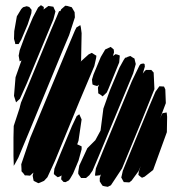

<svg xmlns="http://www.w3.org/2000/svg" viewBox="-20 -711 701 741"><path d="M186 -636 83 -388 57 -330 42 -316 40 -322 34 -341 40 -413 63 -478 56 -474 54 -485 52 -496 56 -517 76 -571 107 -644 127 -682 138 -691 149 -684V-679L148 -673L149 -675L167 -688L180 -686L186 -685L188 -680L194 -667L192 -659ZM268 -664 269 -644 247 -576 218 -507 94 -206 51 -103 38 -79 33 -71V-80L32 -109V-180L33 -225L55 -292L56 -295L57 -300L61 -315L89 -382L177 -595L200 -649L208 -668H213L216 -675L232 -689L240 -688L257 -683ZM87 -617 62 -558 52 -541H47H39L38 -547L34 -561L35 -591L45 -648L62 -676L69 -683L83 -687L93 -684L102 -673L101 -660ZM344 -456 287 -321 192 -90 163 -27 150 -13 134 -6 128 -4 118 -9 110 -13 108 -22 106 -33 109 -45 96 -33 84 -34H76L71 -41L63 -50V-58L62 -77L97 -180L236 -515L269 -593L275 -605L290 -614L292 -606L295 -583L293 -477L291 -473L322 -501L334 -507L342 -502L352 -496L351 -487ZM440 -470 409 -394 398 -367 392 -354 376 -339 370 -344 359 -351V-357L358 -373L362 -384L355 -379L344 -382L337 -385L336 -393L335 -404L341 -424L369 -491L386 -520L407 -530L419 -520L420 -509L416 -495L426 -502L434 -500L442 -497V-492ZM494 -428 360 -106 337 -52 325 -35 312 -24H302H293L288 -31L282 -40V-48L286 -72L317 -139L348 -170L368 -207L379 -292L404 -362L441 -450L457 -479L463 -488L471 -490V-492V-491L474 -492L483 -495L492 -489L499 -485L501 -476L504 -464ZM576 -367 528 -248 451 -61 408 4 396 10 384 8 376 6 371 -1 365 -11V-24L370 -40L367 -35L353 -33H347V-39L350 -61L380 -135L489 -398L518 -458L523 -464L533 -466L538 -464L539 -454L531 -427L537 -435L543 -441H559H564L573 -431ZM624 -201 571 -55 538 -29 528 -25 521 -30 514 -36 516 -50 523 -70 515 -51 488 -14 479 -7 463 -8H458L455 -13L448 -26L450 -34L454 -52L476 -106L555 -298L580 -357L595 -378L613 -377L618 -366L620 -313L597 -252L602 -264L607 -274L612 -275L623 -277L624 -271L625 -260ZM283 -91 262 -41 251 -22 246 -15 233 -8 225 -9 216 -19 217 -30 218 -34 211 -30 203 -27 196 -32 188 -39V-44L190 -60L213 -117L258 -225L276 -263L286 -270L295 -250L283 -168L278 -154L287 -150L295 -146V-135Z"/></svg>

Font: Rubik Marker Hatch
Style: Regular
Weight: 400
Designer: Hubert and Fischer, NaN
Foundry: Hubert & Fischer, NaN
Version: Version 2.200